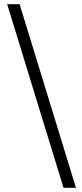

<svg xmlns="http://www.w3.org/2000/svg" viewBox="-20 -730 390 910"><path d="M281 160 14 -710H73L340 160Z"/></svg>

Font: SourceSansPro
Style: Book
Weight: 400
Designer: Paul D. Hunt
Foundry: Adobe Systems Incorporated
Version: Version 2.021;PS 2.000;hotconv 1.0.86;makeotf.lib2.5.63406